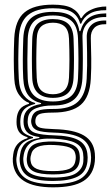

<svg xmlns="http://www.w3.org/2000/svg" viewBox="-20 -628 478 825"><path d="M208.2 177Q45 177 35.2 68.2Q34 53.8 36.8 35.5Q43.5 -18.5 98.2 -34.2V-38.5Q76.5 -44.8 65.2 -57.2Q54 -69.8 51.5 -92.2Q50.5 -103 51.5 -116.8Q53.2 -140.8 64.4 -157.1Q75.5 -173.5 104.8 -182V-186Q81 -194.2 62.4 -219.9Q43.8 -245.5 41.5 -288.2Q39.2 -330.2 39.2 -373Q39.2 -415.8 41.2 -463.5Q45 -541 85 -574.5Q125 -608 207.5 -608Q261.2 -608 288.8 -593.1Q316.2 -578.2 326.5 -550.2H330.5Q341.2 -569.5 360.4 -580.5Q379.5 -591.5 400.2 -596Q421 -600.5 436.5 -600V-584.2Q391.5 -584.8 365 -568.9Q338.5 -553 328.8 -526.5H324.2Q315.8 -559.2 289.2 -575.9Q262.8 -592.5 207.5 -592.5Q135.5 -592.5 99.6 -562.6Q63.8 -532.8 60.8 -463.8Q58.8 -414.2 58.6 -374Q58.5 -333.8 60.8 -289.5Q63.2 -242.8 82.4 -218.1Q101.5 -193.5 131 -185.5V-181.5Q98 -173 83.9 -158Q69.8 -143 67.8 -116.8Q66.5 -105.2 67.8 -92Q69.8 -70 81 -58.9Q92.2 -47.8 121.8 -39V-34.8Q88 -25.8 72.6 -9.4Q57.2 7 53 35.5Q51.5 44 50.5 50.9Q49.5 57.8 50.8 68.2Q55.8 117 92.8 140Q129.8 163 208.2 163Q289.2 163 326.8 139.6Q364.2 116.2 370.5 65Q372.5 48.8 370 31Q364 -14.5 327.1 -35.2Q290.2 -56 211.5 -58.2Q160.5 -59.8 140.9 -67.5Q121.2 -75.2 116.5 -91.8Q112 -104.8 115 -117.2Q120 -142.8 140.2 -151.5Q160.5 -160.2 207.8 -159.8Q281.8 -159 315.2 -191.2Q348.8 -223.5 352.5 -290Q354 -321 354.4 -347Q354.8 -373 354.2 -400.9Q353.8 -428.8 352.8 -465.8Q351.5 -500.5 372.9 -520.9Q394.2 -541.2 436.5 -539.8V-524Q401 -524.8 385.1 -508.2Q369.2 -491.8 370.2 -463.8Q371.5 -417.2 372.1 -377.2Q372.8 -337.2 370.2 -289.2Q366 -212 327.5 -178.1Q289 -144.2 207.5 -144.2Q167.8 -144.2 151.5 -138.5Q135.2 -132.8 132.2 -114Q132 -112.5 131.9 -106.6Q131.8 -100.8 133 -97.5Q137 -83.8 152.9 -79.1Q168.8 -74.5 211.8 -73.2Q298.2 -71 340.5 -45.8Q382.8 -20.5 387.5 31.2Q389 49.5 387.5 65.2Q381.8 122.2 338.8 149.6Q295.8 177 208.2 177ZM208.2 149.5Q134.8 149.5 102.1 130.4Q69.5 111.2 65 68Q64 58.5 64.5 51.2Q65 44 66.5 35.5Q70.5 4.5 89.5 -12.1Q108.5 -28.8 149 -35.2V-39.2Q117 -43.5 101.4 -55.8Q85.8 -68 82 -92Q80.5 -102.8 81.5 -117Q85 -169.5 156.5 -181.2V-185Q121.8 -193 102.1 -217.9Q82.5 -242.8 79.8 -291.2Q77.8 -330.2 78 -372.2Q78.2 -414.2 80 -462.2Q82.5 -523.2 113.4 -550.1Q144.2 -577 207.5 -577Q261 -577 287.5 -557.8Q314 -538.5 321.2 -494.2H325.2Q336.8 -533 362.1 -551.5Q387.5 -570 436.5 -570.5V-554.8Q386 -556 359.2 -531.1Q332.5 -506.2 334.5 -465.2Q336 -420.5 336 -375.1Q336 -329.8 334.2 -291.8Q330.8 -230 300 -202.1Q269.2 -174.2 207.5 -174.8Q166.2 -175 135.4 -163.1Q104.5 -151.2 100 -120.2Q97.5 -105.5 100 -92.8Q105 -65.2 132 -56.6Q159 -48 211.5 -46.5Q280.5 -44.8 315.2 -26.8Q350 -8.8 355.2 31Q357.8 48.5 355.8 65.5Q350.8 111.8 313.8 130.6Q276.8 149.5 208.2 149.5ZM207.5 -192Q259 -192 285.8 -215.4Q312.5 -238.8 315.2 -292Q317.2 -333.2 317.1 -374Q317 -414.8 315.2 -462.8Q313.2 -516.5 286.1 -539Q259 -561.5 207.5 -561.5Q152.2 -561.5 126.8 -537.1Q101.2 -512.8 99.2 -461.5Q97.8 -413.5 97.6 -374.2Q97.5 -335 99.2 -290.5Q101.5 -239.2 128.6 -215.6Q155.8 -192 207.5 -192ZM207.5 -207.5Q122.2 -207.5 118.5 -292.5Q117 -333.8 117 -374.1Q117 -414.5 118.5 -460.2Q120.2 -506.2 142.2 -526.1Q164.2 -546 207.5 -546Q250.2 -546 272.2 -526.4Q294.2 -506.8 296 -462.5Q297.8 -414.5 297.9 -374.4Q298 -334.2 296 -293Q293.5 -247.8 271.5 -227.6Q249.5 -207.5 207.5 -207.5ZM207.5 -223Q238.8 -223 256.6 -239.6Q274.5 -256.2 276.5 -294.5Q278.2 -332.2 278.4 -372.6Q278.5 -413 276.5 -461.8Q275 -499.2 257 -514.9Q239 -530.5 207.5 -530.5Q175 -530.5 157 -514.2Q139 -498 137.8 -459.5Q136.2 -416.5 136 -376Q135.8 -335.5 137.8 -293.5Q139.5 -256.2 157 -239.6Q174.5 -223 207.5 -223ZM208.2 135Q279.5 135 307.5 116Q335.5 97 338 66.2Q339.5 48.2 337 31Q332.8 1.2 303.8 -13.9Q274.8 -29 211 -32Q149 -35 119.4 -18.9Q89.8 -2.8 82.2 36Q80.8 43.5 80.1 50.9Q79.5 58.2 81 69.2Q85.2 104.8 115.9 119.9Q146.5 135 208.2 135ZM208.2 121.5Q151.2 121.5 125.4 109Q99.5 96.5 95.8 68.2Q94.5 60 95.1 52.2Q95.8 44.5 97.5 35.5Q103.5 2.2 130.5 -9.5Q157.5 -21.2 212.8 -19.8Q265.8 -18 291.4 -6.1Q317 5.8 321.2 31Q324.5 49.5 321.8 65.5Q317.5 95.5 291.1 108.5Q264.8 121.5 208.2 121.5ZM208.2 107.2Q254.5 107.2 276.9 97.9Q299.2 88.5 303.5 65.2Q308 46.8 303 31Q299.5 13.8 278.5 5.5Q257.5 -2.8 211.2 -5Q163.2 -7 140.9 3.4Q118.5 13.8 114.2 35.2Q108.2 51.8 112.5 68.2Q116.2 88.5 138.4 97.9Q160.5 107.2 208.2 107.2Z"/></svg>

Font: Big Shoulders Inline Text SemiBold
Style: Regular
Weight: 600
Designer: Patric King
Foundry: XO Type Co
Version: Version 1.000